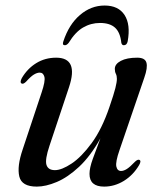

<svg xmlns="http://www.w3.org/2000/svg" viewBox="-20 -665 580 694"><path d="M484 -87Q491.5 -83.5 483 -68.5Q461.5 -32 427.8 -11.2Q394 9.5 356.5 9.5Q303.5 9.5 303.5 -36.5Q303.5 -58 315.5 -91Q327.5 -124 343 -165Q307 -100.5 266 -62.2Q225 -24 185.2 -7.2Q145.5 9.5 113 9.5Q58.5 9.5 49.8 -27Q41 -63.5 62 -125L130 -329.5Q144.5 -372 140.5 -387.2Q136.5 -402.5 123.5 -402.5Q114 -402.5 102.5 -395.5Q91 -388.5 74.5 -370Q64.5 -360 58.5 -363Q50.5 -366.5 59 -383Q79 -417 111 -436.8Q143 -456.5 183 -456.5Q265 -456.5 229.5 -350L159 -138.5Q142 -88 148 -69Q154 -50 178.5 -50Q203 -50 238.8 -73.8Q274.5 -97.5 311.5 -148Q348.5 -198.5 375.5 -278Q391.5 -324.5 397 -346.5Q402.5 -368.5 402.5 -380Q402.5 -391 398.8 -398.2Q395 -405.5 395 -416Q395 -433.5 416.8 -445Q438.5 -456.5 476 -456.5Q504 -456.5 509.2 -438.8Q514.5 -421 501.5 -384L412 -122.5Q397 -79.5 400.5 -63.2Q404 -47 417.5 -47Q427 -47 438.5 -54.2Q450 -61.5 468 -80.5Q478 -90 484 -87ZM341.5 -582Q308.5 -582 280.2 -565.5Q252 -549 228.5 -510.5Q221.5 -501.5 214.5 -501.5Q204 -501.5 209 -515.5Q229 -576.5 269 -610.8Q309 -645 358 -645Q408 -645 430.2 -610.8Q452.5 -576.5 441.5 -515.5Q438.5 -501.5 427.5 -501.5Q420.5 -501.5 418.5 -510.5Q414.5 -548 395.8 -565Q377 -582 341.5 -582Z"/></svg>

Font: Fraunces 72pt
Style: Italic
Weight: 400
Italic angle: -16°
Version: Version 1.000;[b76b70a41]